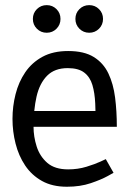

<svg xmlns="http://www.w3.org/2000/svg" viewBox="-20 -702 519 730"><path d="M239.2 -508 237.5 -443Q187.5 -443 158.9 -413.9Q130.3 -384.8 118.9 -334.5Q107.5 -284.2 107.5 -220L27.5 -250Q27.5 -298 39.2 -344Q50.8 -390 75.9 -427Q101 -464 141.3 -486Q181.7 -508 239.2 -508ZM382.2 -97 411.7 -45Q411.7 -45 388.2 -32Q364.7 -19 324.9 -5.5Q285.2 8 234.2 8L239.2 -58Q276 -58 308.7 -68Q341.3 -78 361.8 -87.5Q382.2 -97 382.2 -97ZM27.5 -250 107.5 -220Q107.5 -182.5 119.4 -145.1Q131.3 -107.7 159.8 -82.8Q188.3 -58 239.2 -58L234.2 8Q178.8 8 139.5 -14Q100.2 -36 75.5 -73Q50.8 -110 39.2 -156Q27.5 -202 27.5 -250ZM78.2 -280H414.2L424.2 -220H78.2ZM239.2 -508Q300 -508 336.6 -485.2Q373.2 -462.5 392.1 -422.8Q411 -383.2 417.6 -331.2Q424.2 -279.2 424.2 -220H343.8Q343.8 -267.5 342.1 -308.1Q340.3 -348.7 331.3 -378.9Q322.3 -409.2 300.2 -426.1Q278.2 -443 237.5 -443ZM157.5 -577.5Q135.5 -577.5 120.2 -592.8Q105 -608 105 -630Q105 -652.2 120.2 -667.3Q135.5 -682.5 157.6 -682.5Q179.7 -682.5 194.8 -667.3Q210 -652.2 210 -630Q210 -608 194.8 -592.8Q179.7 -577.5 157.5 -577.5ZM319.2 -577.5Q297.2 -577.5 281.9 -592.8Q266.7 -608 266.7 -630Q266.7 -652.2 281.9 -667.3Q297.2 -682.5 319.2 -682.5Q341.3 -682.5 356.5 -667.3Q371.7 -652.2 371.7 -630Q371.7 -608 356.5 -592.8Q341.3 -577.5 319.2 -577.5Z"/></svg>

Font: Epunda Slab Light
Style: Regular
Weight: 300
Designer: Simon Atzbach
Foundry: typofactur
Version: Version 1.102